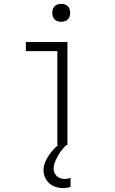

<svg xmlns="http://www.w3.org/2000/svg" viewBox="-20 -746 590 988"><path d="M275 0V-483H113V-530H327V0ZM304 222Q285 222 266.5 216Q248 210 234 197.5Q220 185 212 167.5Q204 150 204 131Q204 109 212.5 88.5Q221 68 233.5 50Q246 32 261.5 16.5Q277 1 295 -12H322V0Q309 12 298 26Q287 40 278.5 55.5Q270 71 263 87.5Q256 104 256 122Q256 133 260.5 143.5Q265 154 273 161Q281 168 292 171.5Q303 175 313 175Q321 175 328.5 173.5Q336 172 343 169V216Q334 219 324 220.5Q314 222 304 222ZM295 -634Q286 -634 277 -636.5Q268 -639 261 -646Q254 -653 251.5 -662Q249 -671 249 -680Q249 -689 251.5 -698Q254 -707 261 -714Q268 -721 277 -723.5Q286 -726 295 -726Q304 -726 313 -723.5Q322 -721 329 -714Q336 -707 338.5 -698Q341 -689 341 -680Q341 -671 338.5 -662Q336 -653 329 -646Q322 -639 313 -636.5Q304 -634 295 -634Z"/></svg>

Font: Lode Dark
Style: Regular
Weight: 400
Monospace: yes
Designer: Belleve Invis
Foundry: Belleve Invis
Version: Version 29.2.0; ttfautohint (v1.8.3)